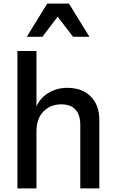

<svg xmlns="http://www.w3.org/2000/svg" viewBox="-20 -1049 645 1069"><path d="M77 -765H183V-456Q205 -506 252 -533Q299 -560 354 -560Q437 -560 485 -512Q533 -464 533 -382V0H427V-352Q427 -468 320 -468Q261 -468 222 -428.5Q183 -389 183 -316V0H77ZM478 -844H387L301 -956L216 -844H129L243 -1029H364Z"/></svg>

Font: Application Medium
Style: Regular
Weight: 500
Designer: Wei Huang
Foundry: Wei Huang
Version: Version 0.012